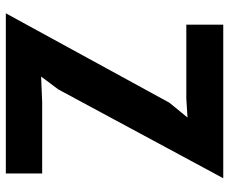

<svg xmlns="http://www.w3.org/2000/svg" viewBox="-82 -684 767 642"><g transform="rotate(90 301.0 -363.5)"><path d="M25 0 324 -547 373.5 -607.5 310.5 -603.5H63V-727H576.5L279.5 -175.5L236.5 -118L322 -121.5H560.5V0Z"/></g></svg>

Font: Spline Sans SemiBold
Style: Regular
Weight: 600
Designer: Eben Sorkin, Mirko Velimirovic
Foundry: Sorkin Type
Version: Version 1.000; ttfautohint (v1.8.3)